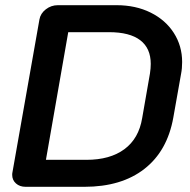

<svg xmlns="http://www.w3.org/2000/svg" viewBox="-20 -720 734 740"><path d="M27 -46Q27 -52 28 -56L132 -645Q136 -668 156.5 -684Q177 -700 203 -700H429Q503 -700 560.5 -671.5Q618 -643 650 -593Q682 -543 682 -481Q682 -456 678 -436L648 -267Q625 -138 536.5 -69Q448 0 305 0H79Q56 0 41.5 -13Q27 -26 27 -46ZM313 -104Q404 -104 459.5 -145Q515 -186 528 -265L558 -437Q561 -457 561 -474Q561 -534 520.5 -565Q480 -596 400 -596H243L157 -104Z"/></svg>

Font: K2D SemiBold
Style: Italic
Weight: 600
Italic angle: -10°
Designer: Katatrad Aksorn Co.,Ltd.
Foundry: Cadson Demak Co.,Ltd.
Version: Version 1.000; ttfautohint (v1.6)